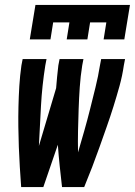

<svg xmlns="http://www.w3.org/2000/svg" viewBox="-20 -760 548 780"><path d="M66 0Q63 -41 60.5 -81.5Q58 -122 56.5 -163Q55 -204 54.5 -245Q54 -286 55 -327.5Q56 -369 58.5 -410.5Q61 -452 67 -494L72 -520H169L164 -494Q151 -412 146.5 -330Q142 -248 138 -167L208 -402Q210 -425 212 -448Q214 -471 217 -494L222 -520H319L314 -494Q307 -450 304 -405.5Q301 -361 299.5 -317Q298 -273 297 -229Q296 -185 297 -141Q310 -185 322.5 -229Q335 -273 346 -317Q357 -361 368 -405.5Q379 -450 386 -494L391 -520H488L483 -494Q477 -452 465.5 -410.5Q454 -369 441 -327.5Q428 -286 413.5 -245Q399 -204 384.5 -163Q370 -122 354.5 -81.5Q339 -41 322 0H232Q227 -43 222.5 -86Q218 -129 215 -172L156 0ZM101 -600 124 -740H508L485 -600H401L412 -669H346L335 -600H251L262 -669H196L185 -600Z"/></svg>

Font: Iosevka Term Curly Oblique
Style: Bold
Weight: 700
Italic angle: -9°
Designer: Belleve Invis
Foundry: Belleve Invis
Version: Version 32.3.0